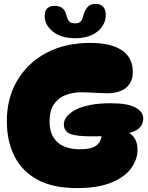

<svg xmlns="http://www.w3.org/2000/svg" viewBox="-20 -949 753 980"><path d="M533 -255Q509 -254 488.5 -253.5Q468 -253 449 -253Q367 -253 336.5 -266.5Q306 -280 306 -314Q306 -337 322.5 -356Q339 -375 370 -391Q399 -405 442.5 -413.5Q486 -422 545 -422Q631 -422 671 -400.5Q711 -379 711 -344Q711 -313 687.5 -292.5Q664 -272 611 -265ZM626 -279Q656 -263 669 -240Q682 -217 682 -185Q682 -136 650 -91Q618 -46 549.5 -17.5Q481 11 371 11Q251 11 172 -31.5Q93 -74 54 -151Q15 -228 15 -331Q15 -448 68 -538Q121 -628 216.5 -679Q312 -730 441 -730Q546 -730 602 -692.5Q658 -655 658 -581Q658 -531 624.5 -502Q591 -473 526 -473Q505 -473 482 -474.5Q459 -476 436.5 -477Q414 -478 394 -478Q351 -478 314 -463.5Q277 -449 255 -416.5Q233 -384 233 -329Q233 -279 253 -247.5Q273 -216 307.5 -201.5Q342 -187 387 -187Q435 -187 459.5 -199Q484 -211 493 -234.5Q502 -258 502 -294Q502 -303 501.5 -311.5Q501 -320 499 -329ZM364 -754Q291 -754 249.5 -788Q208 -822 208 -868Q208 -919 260 -919Q308 -919 319 -871Q324 -850 333 -840Q342 -830 363 -830Q382 -830 391 -838.5Q400 -847 404 -865Q412 -895 426 -912Q440 -929 468 -929Q494 -929 507 -914Q520 -899 520 -873Q520 -842 502 -814.5Q484 -787 449 -770.5Q414 -754 364 -754Z"/></svg>

Font: DynaPuff
Style: Bold
Weight: 700
Designer: Toshi Omagari, Jennifer Daniel
Foundry: Google Fonts
Version: Version 2.000